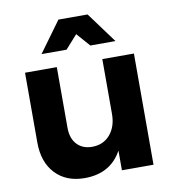

<svg xmlns="http://www.w3.org/2000/svg" viewBox="-85 -835 829 915"><g transform="rotate(-10 330.0 -377.0)"><path d="M330.1 -676.8 272 -611.8H150.9L258.8 -759.8H399.9L508.8 -611.8H387.2ZM432.1 -538.1H585V0H432.1V-95.2Q377 5.9 252 5.9Q162.6 5.9 110.4 -49.6Q58.1 -105 58.1 -200.2V-538.1H211.9V-244.1Q211.9 -193.4 239 -164.1Q266.1 -134.8 313 -134.8Q367.7 -135.3 399.9 -173.8Q432.1 -212.4 432.1 -272Z"/></g></svg>

Font: Montserrat arm SemiBold
Style: Regular
Weight: 600
Designer: Julieta Ulanovsky
Foundry: Julieta Ulanovsky
Version: Version 6.000;PS 006.000;hotconv 1.0.88;makeotf.lib2.5.64775